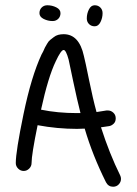

<svg xmlns="http://www.w3.org/2000/svg" viewBox="-20 -650 520 730"><path d="M440 30Q440 42 431.5 51Q423 60 410 60Q392 60 383 43Q332 -59 302 -161Q297 -161 287.5 -160.5Q278 -160 273 -160Q198 -160 123 -174Q100 -62 100 -30Q100 -18 91 -9Q82 0 70 0Q58 0 49 -9Q40 -18 40 -30Q40 -74 69.5 -216.5Q99 -359 138 -443L144 -454Q149 -466 151 -469.5Q153 -473 159 -483.5Q165 -494 170.5 -498Q176 -502 184 -508.5Q192 -515 201.5 -517.5Q211 -520 222 -520Q281 -520 299 -437Q304 -418 318.5 -346.5Q333 -275 347 -224L385 -230H390Q402 -230 411 -221.5Q420 -213 420 -200Q420 -187 412 -179.5Q404 -172 395 -170.5Q386 -169 364 -166Q396 -66 437 17Q440 23 440 30ZM273 -220H286Q273 -271 258.5 -340Q244 -409 241 -423Q231 -460 222 -460Q212 -460 192 -417Q163 -357 136 -233Q199 -220 273 -220ZM340 -630Q353 -630 361.5 -621.5Q370 -613 370 -600Q370 -582 362 -566Q354 -550 340 -550Q327 -550 318.5 -558.5Q310 -567 310 -580Q310 -598 318 -614Q326 -630 340 -630ZM130 -600Q130 -613 138.5 -621.5Q147 -630 160 -630Q178 -630 194 -622Q210 -614 210 -600Q210 -587 201.5 -578.5Q193 -570 180 -570Q162 -570 146 -578Q130 -586 130 -600Z"/></svg>

Font: Pecita
Style: Book
Weight: 400
Width: 7
Version: Version 4.3